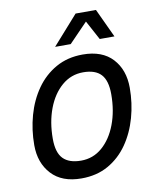

<svg xmlns="http://www.w3.org/2000/svg" viewBox="-84 -796 713 873"><g transform="rotate(-10 273.0 -359.5)"><path d="M222 12Q132 12 84 -40Q36 -92 36 -174Q36 -245 54.5 -311Q73 -377 109.5 -429Q146 -481 200 -511.5Q254 -542 324 -542Q414 -542 461.5 -490.5Q509 -439 509 -356Q509 -285 490.5 -219Q472 -153 436 -101Q400 -49 346.5 -18.5Q293 12 222 12ZM234 -68Q290 -68 332 -104.5Q374 -141 397.5 -203Q421 -265 421 -342Q421 -405 394.5 -433.5Q368 -462 312 -462Q256 -462 213.5 -425.5Q171 -389 147.5 -327Q124 -265 124 -188Q124 -124 151.5 -96Q179 -68 234 -68ZM207 -598 325 -731H419L481 -598H413L365 -687L279 -598Z"/></g></svg>

Font: Geist Regular
Style: Italic
Weight: 400
Italic angle: -12°
Designer: Basement.studio, Andrés Briganti, Mateo Zaragoza
Foundry: Basement.studio, Vercel, Andrés Briganti, Guido Ferreyra, Mateo Zaragoza
Version: Version 1.500; ttfautohint (v1.8.4.7-5d5b)